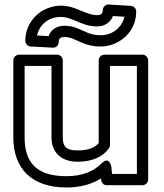

<svg xmlns="http://www.w3.org/2000/svg" viewBox="-20 -795 725 850"><path d="M323 -79C388 -79 436 -100 463 -140C466 -144 467 -150 467 -154V-503H586V-25H476L473 -56C473 -56 465 -107 430 -72C397 -39 349 -15 274 -15C141 -15 89 -76 89 -187V-503H208V-186C208 -121 251 -79 323 -79ZM453 25H611C622 25 636 15 636 0V-528C636 -539 626 -553 611 -553H442C431 -553 417 -543 417 -528V-162C402 -143 374 -129 323 -129C272 -129 258 -147 258 -186V-528C258 -539 248 -553 233 -553H64C53 -553 39 -543 39 -528V-187C39 -52 117 35 274 35C337 35 387 20 427 -5C428 12 436 25 453 25ZM410 -678C443 -678 470 -696 480 -724L531 -721C521 -677 482 -639 425 -639C378 -639 357 -657 314 -673C299 -678 282 -681 264 -681C231 -681 205 -663 195 -635L144 -638C154 -684 193 -720 249 -720C276 -720 297 -710 322 -700C343 -691 372 -678 410 -678ZM410 -728C385 -728 363 -738 340 -747C318 -756 289 -770 249 -770C227 -770 207 -765 187 -757C133 -734 92 -681 92 -614C92 -602 102 -590 116 -589L214 -584C230 -583 240 -596 240 -609C240 -623 246 -631 264 -631C277 -631 288 -629 297 -626C329 -614 364 -589 425 -589C447 -589 469 -594 488 -602C541 -625 583 -675 583 -744C583 -756 574 -768 560 -769L462 -775C446 -776 435 -763 435 -750C435 -737 429 -728 410 -728Z"/></svg>

Font: Asimov
Style: XWidOu
Weight: 500
Designer: Google
Version: Version 2.000980; 2014